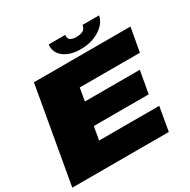

<svg xmlns="http://www.w3.org/2000/svg" viewBox="-191 -1002 1162 1173"><g transform="rotate(-30 390.0 -415.0)"><path d="M-10.5 0H670.5L699.5 -167.5H275.5L291.5 -260.5H679L707 -417.5H319.5L335 -507.5H759.5L789.5 -675H108.5ZM458 -706.5Q512.5 -706.5 555 -723.5Q597.5 -740.5 624.8 -768.5Q652 -796.5 657.5 -830H541.5Q539 -815 531.2 -804.8Q523.5 -794.5 509 -789.5Q494.5 -784.5 472 -784.5Q452.5 -784.5 439.8 -789.5Q427 -794.5 421.8 -804.5Q416.5 -814.5 419 -830H302.5Q297.5 -796.5 314.5 -768.5Q331.5 -740.5 368.5 -723.5Q405.5 -706.5 458 -706.5Z"/></g></svg>

Font: Anybody Expanded Black
Style: Italic
Weight: 900
Width: 7
Italic angle: -10°
Version: Version 1.113;gftools[0.9.25]